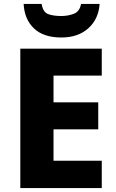

<svg xmlns="http://www.w3.org/2000/svg" viewBox="-20 -963 595 983"><path d="M501 0H84V-714H501V-576H254V-439H483V-301H254V-140H501ZM490 -943Q485 -866 432.5 -818.5Q380 -771 294 -771Q203 -771 154 -817.5Q105 -864 101 -943H193Q200 -901 226 -891Q252 -881 294 -881Q328 -881 358 -892.5Q388 -904 395 -943Z"/></svg>

Font: Noto Sans ExtraBold
Style: Regular
Weight: 800
Designer: Monotype Design Team
Foundry: Monotype Imaging Inc.
Version: Version 2.007